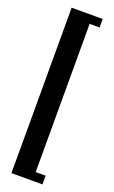

<svg xmlns="http://www.w3.org/2000/svg" viewBox="-159 -802 528 890"><g transform="rotate(20 105.0 -357.0)"><path d="M29 51V-765H182V-723H133V8H182V51Z"/></g></svg>

Font: Moniqa Paragraph
Style: Bold
Weight: 700
Designer: Rajesh Rajput
Foundry: Rajesh Rajput
Version: Version 1.000